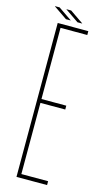

<svg xmlns="http://www.w3.org/2000/svg" viewBox="-134 -921 526 964"><g transform="rotate(15 129.5 -439.0)"><path d="M60 0V-800H219V-780H80V-410H209V-390H80V-20H219V0ZM95 -829 25 -877V-878H49L119 -830V-829ZM85 -877V-878H109L179 -830V-829H155Z"/></g></svg>

Font: Big Shoulders Display Thin
Style: Regular
Weight: 100
Designer: Patric King
Foundry: XO Type Co
Version: Version 1.000; ttfautohint (v1.8.2)